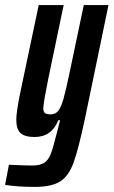

<svg xmlns="http://www.w3.org/2000/svg" viewBox="-61 -530 446 754"><path d="M-41 196 -26 117 -3 118Q43 120 65 120Q98 120 114 108.5Q130 97 139 73Q148 49 163 -11L175 -58H168Q142 8 75 8Q36 8 19.5 -7.5Q3 -23 3 -60Q3 -87 16 -154L91 -510H189L128 -218Q111 -134 109 -106Q109 -91 115.5 -86Q122 -81 138 -81Q157 -81 168 -95Q179 -109 188.5 -142.5Q198 -176 214 -253L268 -510H365L273 -66Q247 56 228 108.5Q209 161 175.5 182.5Q142 204 73 204Q9 204 -41 196Z"/></svg>

Font: Saira Ultra Condensed
Style: Bold Italic
Weight: 700
Width: 1
Italic angle: -12°
Designer: Hector Gatti with collaboration of the Omnibus-Type team
Foundry: Omnibus-Type
Version: Version 1.001; ttfautohint (v1.8)